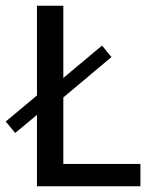

<svg xmlns="http://www.w3.org/2000/svg" viewBox="-49 -650 525 670"><path d="M307 -491 340 -451 172 -310V-78H441V0H80V-249L4 -186L-29 -226L80 -317V-630H172V-378Z"/></svg>

Font: Mukta
Style: Regular
Weight: 400
Designer: Girish Dalvi and Yashodeep Gholap
Foundry: Ek Type
Version: Version 2.538;PS 1.001;hotconv 16.6.51;makeotf.lib2.5.65220;